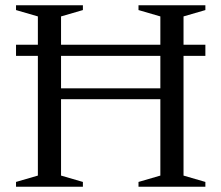

<svg xmlns="http://www.w3.org/2000/svg" viewBox="-20 -705 836 725"><path d="M210.5 -42 293 -18V0H40.5V-18L123 -42V-643L40.5 -667V-685H293V-667L210.5 -643ZM673 -42 755.5 -18V0H503V-18L585.5 -42V-643L503 -667V-685H755.5V-667L673 -643ZM40.5 -494V-536H755.5V-494ZM157 -330.5V-371.5H638.5V-330.5Z"/></svg>

Font: Newsreader 36pt
Style: Regular
Weight: 400
Designer: Hugues Gentile
Foundry: Production Type
Version: Version 1.003